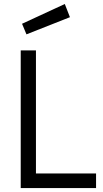

<svg xmlns="http://www.w3.org/2000/svg" viewBox="-20 -951 519 971"><path d="M84.8 0V-696H161.8V-73.8H465.8V0ZM113.8 -777.3 91.5 -830.8 307.7 -930.8 333.7 -864.1Z"/></svg>

Font: Titillium Web
Style: Bold
Weight: 700
Designer: Mohamed Gaber, Accademia di Belle Arti di Urbino
Foundry: Kief Type Foundry, Accademia di Belle Arti di Urbino
Version: Version 3.000